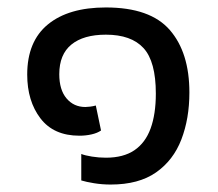

<svg xmlns="http://www.w3.org/2000/svg" viewBox="-20 -485 585 515"><path d="M277 10Q254 10 232.5 6.5Q211 3 198 -1V-72Q208 -68 226.5 -65Q245 -62 264 -62Q311 -62 340.5 -82Q370 -102 384 -140.5Q398 -179 398 -234Q398 -320 365 -356Q332 -392 264 -392Q204 -392 171.5 -365.5Q139 -339 139 -286Q139 -244 158.5 -221Q178 -198 209 -198Q214 -198 222 -199Q230 -200 237 -202L251 -135Q241 -128 225.5 -124.5Q210 -121 193 -121Q124 -121 88.5 -167.5Q53 -214 53 -285Q53 -374 108.5 -419.5Q164 -465 264 -465Q383 -465 435.5 -404.5Q488 -344 488 -237Q488 -167 466.5 -111Q445 -55 398.5 -22.5Q352 10 277 10Z"/></svg>

Font: Noto Sans Thai
Style: Regular
Weight: 400
Designer: Monotype Design Team
Foundry: Monotype Imaging Inc.
Version: Version 2.001